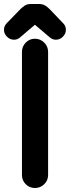

<svg xmlns="http://www.w3.org/2000/svg" viewBox="-33 -917 350 962"><path d="M77 -657Q77 -684 96 -703.5Q115 -723 142 -723Q169 -723 188.5 -703.5Q208 -684 208 -657V-40Q208 -13 188.5 6Q169 25 142 25Q115 25 96 6Q77 -13 77 -40ZM1 -801 69 -871Q79 -881 91 -889Q103 -897 123 -897H161Q181 -897 193 -889.5Q205 -882 216 -871L283 -801Q297 -787 297 -769V-767Q297 -748 282 -733Q267 -718 247 -718Q229 -718 215 -731L142 -793L68 -730Q55 -718 37 -718Q17 -718 2 -733Q-13 -748 -13 -767V-768Q-13 -787 1 -801Z"/></svg>

Font: Varela Round Precious
Style: Bold
Weight: 700
Version: Version 1.000